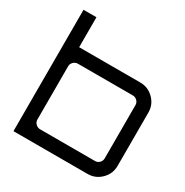

<svg xmlns="http://www.w3.org/2000/svg" viewBox="-175 -912 1017 1055"><g transform="rotate(30 333.5 -385.0)"><path d="M524 -580Q574 -580 609.5 -544.5Q645 -509 645 -459V-121Q645 -71 609.5 -35.5Q574 0 524 0H54V-770H136V-580ZM563 -121V-459Q563 -475 551.5 -486.5Q540 -498 524 -498H176Q160 -498 148 -486.5Q136 -475 136 -459V-121Q136 -105 148 -93.5Q160 -82 176 -82H524Q540 -82 551.5 -93.5Q563 -105 563 -121Z"/></g></svg>

Font: Orbitron
Style: Regular
Weight: 400
Designer: Matt McInerney
Foundry: Matt McInerney
Version: 1.000